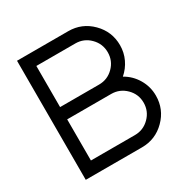

<svg xmlns="http://www.w3.org/2000/svg" viewBox="-159 -835 948 973"><g transform="rotate(-30 314.5 -348.5)"><path d="M68.4 0V-696.8H368.2Q447.8 -696.8 503.9 -640.4Q560.1 -584 560.1 -504.4Q560.1 -461.4 542.2 -423.8Q524.4 -386.2 492.7 -358.9Q537.1 -334 563.5 -289.3Q589.8 -244.6 589.8 -192.4Q589.8 -112.8 533.4 -56.4Q477.1 0 397.5 0ZM368.2 -625H140.1V-384.3H368.2Q418 -384.3 453.1 -419.4Q488.3 -454.6 488.3 -504.4Q488.3 -554.2 453.1 -589.6Q418 -625 368.2 -625ZM397.5 -312.5H140.1V-71.8H397.5Q447.3 -71.8 482.7 -107.2Q518.1 -142.6 518.1 -192.4Q518.1 -242.2 482.7 -277.3Q447.3 -312.5 397.5 -312.5Z"/></g></svg>

Font: Basically A Sans Serif
Style: Regular
Weight: 400
Designer: Hyung-Suk Kim
Foundry: Mental Design
Version: 1.000